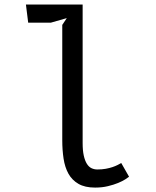

<svg xmlns="http://www.w3.org/2000/svg" viewBox="-20 -820 690 848"><path d="M255 -710 275 -740 205 -720H104.5L94.5 -800H345V-188Q345 -155 350 -132.8Q355 -110.5 363.5 -96.8Q372 -83 384 -77.2Q396 -71.5 410 -71.5Q430 -71.5 446.8 -74.5Q463.5 -77.5 476.8 -82Q490 -86.5 499.8 -91.5Q509.5 -96.5 515.5 -100L550 -39.5Q546 -36 533.5 -28Q521 -20 501.8 -12Q482.5 -4 456.8 2.2Q431 8.5 400 8.5Q355 8.5 326.5 -8Q298 -24.5 282.2 -53Q266.5 -81.5 260.8 -119.2Q255 -157 255 -200V-709.5Z"/></svg>

Font: B612 Mono
Style: Regular
Weight: 400
Version: Version 1.005